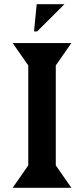

<svg xmlns="http://www.w3.org/2000/svg" viewBox="-20 -889 398 909"><path d="M155.8 -740.2H141.1L153.8 -869.1H285.2ZM317.9 0H40L113.8 -106V-579.1L40 -685.1H317.9L244.1 -579.1V-106Z"/></svg>

Font: Bluu Next
Style: Bold
Weight: 700
Designer: Jean-Baptiste Morizot, Igor Stepanchenko (Cyrillic)
Foundry: Igor Stepanchenko
Version: Version 1.005